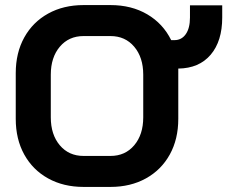

<svg xmlns="http://www.w3.org/2000/svg" viewBox="-20 -728 895 756"><path d="M855 -707V-659Q855 -566 809.5 -512.5Q764 -459 682 -458V-440V-260Q682 -180 648.5 -119.5Q615 -59 554.5 -25.5Q494 8 415 8H309Q230 8 169.5 -25.5Q109 -59 75.5 -119.5Q42 -180 42 -260V-440Q42 -520 75.5 -580.5Q109 -641 169.5 -674.5Q230 -708 309 -708H415Q498 -708 560 -671.5Q622 -635 654 -570H667Q695 -570 711.5 -593.5Q728 -617 728 -659V-707ZM544 -434Q544 -502 508.5 -544Q473 -586 415 -586H309Q251 -586 215.5 -544Q180 -502 180 -434V-266Q180 -198 215.5 -156Q251 -114 309 -114H415Q473 -114 508.5 -156Q544 -198 544 -266Z"/></svg>

Font: Stavian Bold
Style: Bold
Weight: 700
Version: Version 1.000; ttfautohint (v1.6)